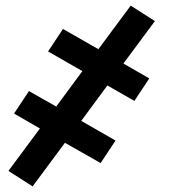

<svg xmlns="http://www.w3.org/2000/svg" viewBox="-20 -504 640 683"><path d="M96 159 10 104 122 -47 30 -100 83 -180 180 -125 273 -251 151 -321 204 -401 330 -329 445 -484 531 -429 419 -278 511 -225 458 -145 362 -200 269 -74 391 -4 338 76 211 4Z"/></svg>

Font: Iosevka Slab Semibold Extended
Style: Italic
Weight: 600
Width: 7
Italic angle: -9°
Monospace: yes
Designer: Belleve Invis
Foundry: Belleve Invis
Version: Version 11.1.0; ttfautohint (v1.8.3)